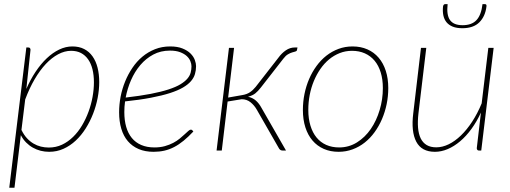

<svg xmlns="http://www.w3.org/2000/svg" viewBox="-20 -723 2450 922"><path d="M24.5 178.5 106.5 -495H116Q122 -495 124.2 -491.5Q126.5 -488 126.5 -483.5L106.5 -296Q126 -341 151 -378.5Q176 -416 204.5 -443Q233 -470 264.2 -485Q295.5 -500 327.5 -500Q360 -500 384.2 -487.5Q408.5 -475 424.5 -452.2Q440.5 -429.5 448.5 -398Q456.5 -366.5 456.5 -329Q456.5 -292 449 -253Q441.5 -214 427 -176.8Q412.5 -139.5 391.5 -106.2Q370.5 -73 343.8 -48Q317 -23 285 -8.5Q253 6 216 6Q195 6 175.2 1Q155.5 -4 137.8 -14Q120 -24 105.2 -39Q90.5 -54 80 -74L49.5 178.5ZM321.5 -479Q290.5 -479 259.5 -462.5Q228.5 -446 200 -415.8Q171.5 -385.5 146.2 -342.2Q121 -299 101 -245.5L83 -99Q94.5 -75.5 109.2 -59.5Q124 -43.5 141 -33.5Q158 -23.5 176.5 -19Q195 -14.5 214.5 -14.5Q248.5 -14.5 277.8 -28.2Q307 -42 331.2 -65.8Q355.5 -89.5 374 -120.8Q392.5 -152 405.2 -186.8Q418 -221.5 424.5 -257.8Q431 -294 431 -327.5Q431 -362.5 424 -390.5Q417 -418.5 403 -438.2Q389 -458 368.8 -468.5Q348.5 -479 321.5 -479Z M921.5 -405.5Q921.5 -385.5 916.2 -367.5Q911 -349.5 897 -333.2Q883 -317 858.8 -302.8Q834.5 -288.5 796.5 -276.2Q758.5 -264 705.2 -253.8Q652 -243.5 580.5 -236Q578.5 -223 577.8 -210.2Q577 -197.5 577 -184.5Q577 -145 586 -113.8Q595 -82.5 613 -60.5Q631 -38.5 658.2 -26.8Q685.5 -15 721.5 -15Q749 -15 771.5 -21.2Q794 -27.5 812 -37Q830 -46.5 843.5 -57.8Q857 -69 867.2 -78.5Q877.5 -88 884.5 -94.2Q891.5 -100.5 896.5 -100.5Q900.5 -100.5 903.5 -97.5L908.5 -91.5Q884.5 -66 862 -47.5Q839.5 -29 816.5 -17Q793.5 -5 769.2 0.5Q745 6 717.5 6Q677 6 646 -7.2Q615 -20.5 594 -45Q573 -69.5 562.5 -104.8Q552 -140 552 -184Q552 -221 559.2 -258.8Q566.5 -296.5 580.8 -331.5Q595 -366.5 615.8 -397.2Q636.5 -428 663.8 -450.8Q691 -473.5 724.5 -486.8Q758 -500 797 -500Q832.5 -500 856.5 -490.2Q880.5 -480.5 895 -466Q909.5 -451.5 915.5 -435Q921.5 -418.5 921.5 -405.5ZM796 -480Q751.5 -480 716 -461Q680.5 -442 653.8 -410.5Q627 -379 609.2 -338.2Q591.5 -297.5 583.5 -254.5Q653 -262.5 703.5 -272.2Q754 -282 789.2 -293.5Q824.5 -305 846 -318Q867.5 -331 879.5 -345Q891.5 -359 895.5 -374Q899.5 -389 899.5 -404.5Q899.5 -416 894.2 -429.2Q889 -442.5 876.8 -453.8Q864.5 -465 844.8 -472.5Q825 -480 796 -480Z M1317 -446Q1332.5 -467.5 1352.5 -481.2Q1372.5 -495 1395.5 -495H1408.5L1406 -482Q1404.5 -477 1398.2 -475.5Q1392 -474 1382.8 -471.2Q1373.5 -468.5 1362.5 -462Q1351.5 -455.5 1340.5 -441L1232.5 -302.5Q1219 -285 1205.8 -274.5Q1192.5 -264 1171 -258.5Q1193.5 -253.5 1209 -239.8Q1224.5 -226 1236 -204.5L1353.5 0H1339Q1332 0 1327.8 -2.2Q1323.5 -4.5 1320.5 -9L1213 -196.5Q1201 -217.5 1183 -232Q1165 -246.5 1140.5 -246.5L1073 -235.5L1045 0H1020L1079.5 -493H1104L1075.5 -254.5L1144 -266.5Q1165 -270 1179.8 -279.8Q1194.5 -289.5 1207.5 -305.5Z M1608.5 -15Q1655.5 -15 1694.2 -39.2Q1733 -63.5 1760.5 -103.5Q1788 -143.5 1803.2 -194.8Q1818.5 -246 1818.5 -300Q1818.5 -342 1808.2 -375.2Q1798 -408.5 1778.8 -431.5Q1759.5 -454.5 1732 -466.8Q1704.5 -479 1670.5 -479Q1639 -479 1611.2 -468Q1583.5 -457 1560.2 -437.8Q1537 -418.5 1518.5 -391.8Q1500 -365 1487 -333.5Q1474 -302 1467.2 -266.8Q1460.5 -231.5 1460.5 -195Q1460.5 -153 1470.8 -119.5Q1481 -86 1500 -62.8Q1519 -39.5 1546.5 -27.2Q1574 -15 1608.5 -15ZM1606 6Q1566.5 6 1534.8 -8Q1503 -22 1480.8 -48Q1458.5 -74 1446.5 -111.2Q1434.5 -148.5 1434.5 -195Q1434.5 -234 1442.2 -272Q1450 -310 1464.5 -343.8Q1479 -377.5 1500 -406.2Q1521 -435 1547.5 -455.8Q1574 -476.5 1605.5 -488.2Q1637 -500 1673 -500Q1712.5 -500 1744.2 -486Q1776 -472 1798.2 -446Q1820.5 -420 1832.5 -383Q1844.5 -346 1844.5 -300Q1844.5 -261 1836.8 -223.2Q1829 -185.5 1814.5 -151.5Q1800 -117.5 1779 -88.5Q1758 -59.5 1731.5 -38.5Q1705 -17.5 1673.2 -5.8Q1641.5 6 1606 6Z M1953.5 0ZM2027 -493 1989.5 -179Q1985 -140 1987.5 -109.8Q1990 -79.5 2000.2 -58.5Q2010.5 -37.5 2029 -26.5Q2047.5 -15.5 2075 -15.5Q2104.5 -15.5 2134.8 -30.2Q2165 -45 2193.5 -72.5Q2222 -100 2247.5 -139Q2273 -178 2293 -226.5L2325 -493H2350.5L2291 0H2280.5Q2274.5 0 2272 -3.5Q2269.5 -7 2269.5 -11.5L2289.5 -182.5Q2269.5 -139 2244 -104Q2218.5 -69 2189.5 -44.5Q2160.5 -20 2129.8 -7Q2099 6 2068.5 6Q2004.5 6 1979 -42.5Q1953.5 -91 1964.5 -179L2001.5 -493ZM2201.5 -602Q2245.5 -602 2268.2 -626.5Q2291 -651 2297 -703H2309.5Q2317.5 -703 2316 -692Q2310.5 -644.5 2282 -616Q2253.5 -587.5 2200 -587.5Q2173 -587.5 2154.2 -595Q2135.5 -602.5 2124.2 -616.2Q2113 -630 2109 -649.2Q2105 -668.5 2107.5 -692Q2108.5 -697.5 2111 -700.2Q2113.5 -703 2116.5 -703H2129.5Q2123.5 -651 2141 -626.5Q2158.5 -602 2201.5 -602Z"/></svg>

Font: Lato Thin
Style: Italic
Weight: 200
Italic angle: -7°
Designer: Lukasz Dziedzic
Foundry: tyPoland Lukasz Dziedzic
Version: Version 2.007; 2014-02-27